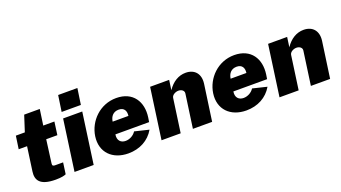

<svg xmlns="http://www.w3.org/2000/svg" viewBox="-60 -1281 3252 1829"><g transform="rotate(-20 1566.0 -366.0)"><path d="M424 -385 442 -517H329L352 -677H194L142 -516H51L32 -385H117L83 -142C71 -58 103 8 266 8C327 8 356 -1 371 -8L387 -123H305C288 -123 276 -128 280 -151L311 -385Z M757 -742H562L538 -579H733ZM724 -516H530L458 0H652Z M946 -203H1288L1295 -248C1317 -401 1240 -526 1070 -526C905 -526 780 -399 759 -251C737 -95 841 10 1003 10C1117 10 1213 -41 1267 -134L1123 -169C1101 -134 1059 -111 1018 -111C971 -111 936 -141 946 -203ZM963 -326C970 -377 1000 -414 1055 -414C1109 -414 1130 -377 1123 -326Z M1340 0H1534L1582 -342C1586 -371 1623 -389 1652 -389C1682 -389 1710 -371 1706 -342L1658 0H1853L1905 -368C1918 -465 1865 -526 1774 -526C1703 -526 1639 -488 1591 -416L1605 -516H1412Z M2142 -203H2484L2491 -248C2513 -401 2436 -526 2266 -526C2101 -526 1976 -399 1955 -251C1933 -95 2037 10 2199 10C2313 10 2409 -41 2463 -134L2319 -169C2297 -134 2255 -111 2214 -111C2167 -111 2132 -141 2142 -203ZM2159 -326C2166 -377 2196 -414 2251 -414C2305 -414 2326 -377 2319 -326Z M2536 0H2730L2778 -342C2782 -371 2819 -389 2848 -389C2878 -389 2906 -371 2902 -342L2854 0H3049L3101 -368C3114 -465 3061 -526 2970 -526C2899 -526 2835 -488 2787 -416L2801 -516H2608Z"/></g></svg>

Font: United Sans Black
Style: Italic
Weight: 900
Italic angle: -8°
Designer: Pablo Impallari, Rodrigo Fuenzalida (Modified by Dan O. Williams)
Version: Version 1.000;PS 001.000;hotconv 1.0.88;makeotf.lib2.5.64775